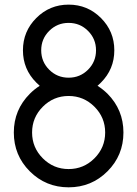

<svg xmlns="http://www.w3.org/2000/svg" viewBox="-20 -801 587 821"><path d="M149.9 -434.1Q142.6 -440.4 135.3 -447.8Q78.1 -504.9 78.1 -585.9Q78.1 -667 135.3 -724.1Q192.4 -781.2 273.4 -781.2Q354.5 -781.2 411.6 -724.1Q468.8 -667 468.8 -585.9Q468.8 -504.9 411.6 -447.8Q404.3 -440.4 397 -434.1Q419.4 -419.9 439.5 -400.4Q507.8 -331.5 507.8 -234.4Q507.8 -136.7 439.5 -68.4Q371.1 0 273.4 0Q175.8 0 107.4 -68.4Q39.1 -136.7 39.1 -234.4Q39.1 -331.5 107.9 -400.4Q127.4 -419.9 149.9 -434.1ZM383.8 -344.7Q337.9 -390.6 273.4 -390.6Q209 -390.6 163.1 -344.7Q117.2 -298.8 117.2 -234.4Q117.2 -169.9 163.1 -124Q209 -78.1 273.4 -78.1Q337.9 -78.1 383.8 -124Q429.7 -169.9 429.7 -234.4Q429.7 -298.8 383.8 -344.7ZM356.4 -668.9Q322.3 -703.1 273.4 -703.1Q224.6 -703.1 190.4 -668.9Q156.2 -634.8 156.2 -585.9Q156.2 -537.1 190.4 -502.9Q224.6 -468.8 273.4 -468.8Q322.3 -468.8 356.4 -502.9Q390.6 -537.1 390.6 -585.9Q390.6 -634.8 356.4 -668.9Z"/></svg>

Font: Comfortaa
Style: Regular
Weight: 400
Designer: Johan Aakerlund
Foundry: Johan Aakerlund
Version: Version 2.001; ttfautohint (v1.4.1)